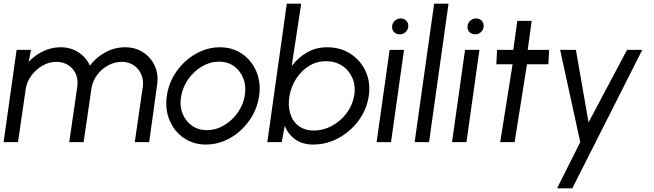

<svg xmlns="http://www.w3.org/2000/svg" viewBox="-30 -770 3540 1040"><path d="M-10.5 0 60 -500H138L125.5 -435Q159 -471 204 -492.5Q249 -514 297.5 -514Q353.5 -514 395.2 -486.5Q437 -459 457 -414.5Q490 -459 540.5 -486.5Q591 -514 647 -514Q703.5 -514 745.5 -486.5Q787.5 -459 808.5 -413Q829.5 -367 821 -310.5L778 0H700L742.5 -292.5Q749.5 -331 736.8 -363.2Q724 -395.5 696.2 -415.2Q668.5 -435 630 -435Q592 -435 557 -416.5Q522 -398 497.5 -366Q473 -334 465.5 -292.5L423 0H345L387.5 -292.5Q395 -334 382 -366Q369 -398 341 -416.5Q313 -435 274.5 -435Q236.5 -435 201.5 -415.2Q166.5 -395.5 141.8 -363.2Q117 -331 110 -292.5L67.5 0Z M1086.5 13Q1017.5 13 965.8 -22.5Q914 -58 888.8 -117.8Q863.5 -177.5 873.5 -250Q881 -305 907.2 -352.8Q933.5 -400.5 973 -436.8Q1012.5 -473 1060.8 -493.5Q1109 -514 1160.5 -514Q1229.5 -514 1281.2 -478.5Q1333 -443 1358.5 -383Q1384 -323 1373.5 -250Q1366 -195.5 1339.8 -148Q1313.5 -100.5 1274 -64.2Q1234.5 -28 1186.5 -7.5Q1138.5 13 1086.5 13ZM1090.5 -65Q1139 -65 1182.5 -90.5Q1226 -116 1256.5 -158.2Q1287 -200.5 1295.5 -250Q1304.5 -300.5 1289 -342.8Q1273.5 -385 1239 -410.5Q1204.5 -436 1156.5 -436Q1108 -436 1064.2 -410.2Q1020.5 -384.5 990.5 -342.2Q960.5 -300 951.5 -250Q942 -198.5 958.2 -156.5Q974.5 -114.5 1009.2 -89.8Q1044 -65 1090.5 -65Z M1741.5 -514Q1814 -514 1868.8 -478.5Q1923.5 -443 1950.8 -383.2Q1978 -323.5 1967.5 -250.5Q1960 -196 1932.8 -148.2Q1905.5 -100.5 1864.2 -64.2Q1823 -28 1772.5 -7.5Q1722 13 1667.5 13Q1608 13 1569 -15.2Q1530 -43.5 1512.5 -89L1496 0H1418L1523.5 -750H1601.5L1550 -412Q1584 -458 1633 -486Q1682 -514 1741.5 -514ZM1670.5 -63Q1721.5 -63 1768 -88.2Q1814.5 -113.5 1846.8 -156.2Q1879 -199 1888 -250.5Q1897.5 -303 1879.5 -345.8Q1861.5 -388.5 1824 -413.5Q1786.5 -438.5 1736.5 -438.5Q1685.5 -438.5 1644 -412.8Q1602.5 -387 1574.8 -344.5Q1547 -302 1538 -250.5Q1529 -198.5 1541.8 -155.8Q1554.5 -113 1587.5 -88Q1620.5 -63 1670.5 -63Z M2080.5 -500H2158.5L2088 0H2010ZM2135 -584Q2116.5 -584 2104.5 -596.2Q2092.5 -608.5 2094 -627Q2095 -645.5 2108.8 -657.8Q2122.5 -670 2141 -670Q2159 -670 2170.8 -657.8Q2182.5 -645.5 2181.5 -627Q2180 -608.5 2166.8 -596.2Q2153.5 -584 2135 -584Z M2216 0 2321.5 -750H2399.5L2294 0Z M2489 -500H2567L2496.5 0H2418.5ZM2543.5 -584Q2525 -584 2513 -596.2Q2501 -608.5 2502.5 -627Q2503.5 -645.5 2517.2 -657.8Q2531 -670 2549.5 -670Q2567.5 -670 2579.2 -657.8Q2591 -645.5 2590 -627Q2588.5 -608.5 2575.2 -596.2Q2562 -584 2543.5 -584Z M2940.5 -422H2824.5L2757.5 0H2679.5L2746.5 -422H2658.5L2662.5 -500H2750.5L2772 -657H2850L2828.5 -500H2944.5Z M3366.5 -500H3449L3070 250H2987.5L3113 0L3004 -500H3089.5L3158 -107Z"/></svg>

Font: Urbanist
Style: Italic
Weight: 400
Italic angle: -8°
Designer: Corey Hu
Foundry: Corey Hu
Version: Version 1.330; ttfautohint (v1.8.4.7-5d5b)